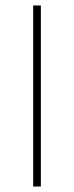

<svg xmlns="http://www.w3.org/2000/svg" viewBox="-20 -680 269 700"><path d="M129 -660V0H101V-660Z"/></svg>

Font: Work Sans ExtraLight
Style: Regular
Weight: 200
Designer: Wei Huang
Foundry: Wei Huang
Version: Version 2.010; ttfautohint (v1.8.3)